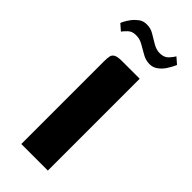

<svg xmlns="http://www.w3.org/2000/svg" viewBox="-206 -647 680 680"><g transform="rotate(45 133.5 -307.0)"><path d="M67 0Q67 -104 67 -207.5Q67 -311 67 -415Q67 -430 69 -440Q71 -450 80.5 -455Q90 -460 112 -460H200V0ZM188 -521Q169 -521 151.5 -531Q134 -541 116.5 -551Q99 -561 80 -560Q62 -560 50.5 -548.5Q39 -537 35 -531L12 -551Q12 -553 17 -562.5Q22 -572 30.5 -583.5Q39 -595 51.5 -604.5Q64 -614 81 -614Q100 -615 117.5 -604.5Q135 -594 152 -584Q169 -574 186 -574Q208 -574 219.5 -586.5Q231 -599 236 -608L259 -588Q259 -587 254 -577Q249 -567 240.5 -554Q232 -541 218.5 -531Q205 -521 188 -521Z"/></g></svg>

Font: Genos Thin SemiBold
Style: Regular
Weight: 600
Version: Version 1.010